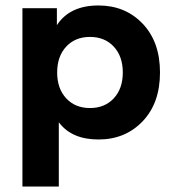

<svg xmlns="http://www.w3.org/2000/svg" viewBox="-20 -500 643 702"><path d="M195 -53V182H62V-470H188V-408Q235 -480 340 -480Q438 -480 501.5 -413.5Q565 -347 565 -235Q565 -123 501.5 -56.5Q438 10 340 10Q242 10 195 -53ZM222 -140.5Q255 -105 309 -105Q363 -105 396 -140.5Q429 -176 429 -235Q429 -294 396 -329.5Q363 -365 309 -365Q255 -365 222 -329.5Q189 -294 189 -235Q189 -176 222 -140.5Z"/></svg>

Font: Gantari
Style: Bold
Weight: 700
Designer: Anugrah Pasau
Foundry: Lafontype
Version: Version 1.000